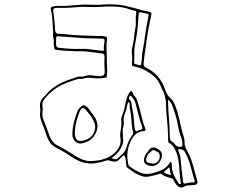

<svg xmlns="http://www.w3.org/2000/svg" viewBox="-20 -799 1040 880"><path d="M226 -604Q228 -616 225 -624Q222 -632 223 -641.5Q224 -651 223 -660Q221 -684 220 -708.5Q219 -733 213 -758Q211 -766 221 -769Q236 -773 251.5 -772Q267 -771 282 -772Q302 -773 322 -775Q342 -777 362 -778Q375 -778 387.5 -777.5Q400 -777 413 -777Q432 -776 450.5 -778Q469 -780 488 -779Q523 -779 557 -771.5Q591 -764 625 -754Q634 -751 643 -749.5Q652 -748 661 -746Q671 -744 673 -741Q675 -738 673 -728Q662 -680 655 -634Q651 -603 646 -570.5Q641 -538 638 -506Q638 -494 649 -489Q713 -459 736 -390Q744 -365 761 -349Q769 -342 774 -333.5Q779 -325 783 -315Q794 -288 800 -259.5Q806 -231 813 -203Q815 -196 817 -189.5Q819 -183 821 -176Q823 -169 824.5 -162.5Q826 -156 826 -148Q825 -130 836 -111Q849 -89 857 -65.5Q865 -42 871 -18Q874 -6 877.5 5.5Q881 17 884 29Q889 48 869 49Q857 50 845 50.5Q833 51 821 58Q806 65 793 52Q787 46 783 39.5Q779 33 775 26Q772 19 765 18Q753 14 741.5 10.5Q730 7 720 -2Q718 -4 712 -2Q699 2 685.5 5Q672 8 658 11Q645 13 631.5 8.5Q618 4 606 -2Q596 -7 586 -14.5Q576 -22 565 -29Q559 -34 559 -40Q558 -51 557 -61.5Q556 -72 552 -82Q550 -88 548 -87.5Q546 -87 543 -84Q540 -81 537 -78.5Q534 -76 532 -74Q523 -61 511 -59Q499 -57 485 -62Q475 -66 466 -63Q453 -58 438.5 -55Q424 -52 410 -50Q383 -48 359.5 -55Q336 -62 313 -77Q275 -103 236 -123Q218 -132 208 -147.5Q198 -163 192 -182Q188 -196 182.5 -210Q177 -224 172 -237Q161 -262 164 -285Q166 -295 164 -304Q159 -333 179 -353Q188 -361 196 -371Q204 -381 214 -389Q230 -402 247.5 -412Q265 -422 284 -429Q292 -432 301 -435Q310 -438 319 -441Q328 -445 337 -447Q346 -449 356 -448H361Q381 -456 400.5 -453.5Q420 -451 439 -450Q460 -449 460 -471Q459 -486 458.5 -501.5Q458 -517 459 -533Q460 -546 456 -550Q452 -554 439 -555Q420 -557 400.5 -560Q381 -563 361 -564Q348 -564 335 -564Q322 -564 308 -565Q290 -566 272 -567Q254 -568 236 -571Q228 -572 228 -581Q228 -587 226.5 -593Q225 -599 226 -604ZM426 -634Q434 -634 443 -634Q452 -634 461 -632Q472 -631 471 -620Q467 -599 468 -579Q469 -563 469.5 -546Q470 -529 470 -512Q470 -497 471 -482Q472 -467 470 -453Q470 -450 469.5 -447Q469 -444 465 -443Q450 -440 436 -440Q416 -439 396.5 -442Q377 -445 357 -437H353Q346 -439 338.5 -437Q331 -435 324 -433Q313 -429 302 -425.5Q291 -422 280 -417Q219 -393 180 -340Q177 -336 175 -329Q173 -319 175 -309Q177 -299 175 -289Q172 -268 179 -251Q187 -232 193.5 -213.5Q200 -195 207 -176Q212 -163 220.5 -151.5Q229 -140 242 -133Q265 -122 286 -109Q307 -96 328 -83Q341 -75 354.5 -69Q368 -63 384 -61Q408 -60 432 -64Q459 -69 481 -80.5Q503 -92 519 -114Q533 -133 533 -154Q533 -162 531.5 -171Q530 -180 531 -188Q533 -203 535.5 -218Q538 -233 536 -248Q536 -263 542 -276Q547 -288 550 -300.5Q553 -313 555 -326Q558 -339 562 -352Q566 -365 574 -376Q582 -388 588 -374Q589 -371 590 -368Q591 -365 593 -363Q604 -352 609 -337.5Q614 -323 618 -308Q625 -283 630.5 -258.5Q636 -234 646 -210Q650 -198 637 -198Q606 -195 588 -168Q552 -111 569 -43Q569 -41 572 -38Q596 -20 621.5 -8.5Q647 3 679 -5Q703 -11 724 -21Q745 -31 758 -53Q760 -58 763 -57Q766 -57 766 -52Q767 -47 767.5 -41.5Q768 -36 768 -31Q770 -11 778 5.5Q786 22 797 38Q801 47 807 44Q810 43 809 40Q808 37 808 34Q805 14 803.5 -6.5Q802 -27 800 -48Q798 -66 794 -83Q790 -100 781 -116Q777 -124 771 -131.5Q765 -139 756 -143Q751 -145 751 -153Q750 -173 749.5 -193.5Q749 -214 747 -233Q745 -256 743 -279Q741 -302 741 -325Q741 -334 739 -343Q737 -352 735 -361Q733 -372 728 -380.5Q723 -389 719 -399Q713 -414 705 -427Q697 -440 685 -450Q645 -484 597 -494Q587 -496 585.5 -498.5Q584 -501 585 -512Q587 -531 585 -549Q582 -570 588 -590Q593 -609 594.5 -628.5Q596 -648 600 -667Q603 -681 602.5 -696.5Q602 -712 603 -727Q605 -744 604.5 -746.5Q604 -749 584 -753Q583 -754 581 -754Q579 -754 577 -755Q551 -765 524 -767.5Q497 -770 470 -769Q449 -768 428 -767Q407 -766 386 -767Q358 -769 330 -766Q302 -763 273 -763H240Q221 -763 224 -747Q227 -725 229.5 -703Q232 -681 233 -658Q235 -644 248 -644Q256 -644 264.5 -643.5Q273 -643 280 -642Q317 -638 353 -636.5Q389 -635 426 -634ZM595 -513Q593 -507 601 -505Q604 -504 607 -503.5Q610 -503 613 -501Q623 -499 625 -500Q627 -501 628 -511Q630 -525 630.5 -539Q631 -553 634 -567Q641 -604 646 -641.5Q651 -679 659 -716Q662 -730 659.5 -733Q657 -736 643 -739Q621 -744 618 -741Q615 -738 614 -715Q611 -654 599 -596Q595 -576 595.5 -555Q596 -534 595 -513ZM449 -566Q452 -566 454.5 -566.5Q457 -567 456 -571Q455 -581 456.5 -590Q458 -599 459 -609Q460 -617 457.5 -619.5Q455 -622 447 -622Q427 -623 407 -623Q387 -623 367 -624Q339 -626 311.5 -628Q284 -630 257 -632Q242 -634 239.5 -631.5Q237 -629 237 -614V-596Q237 -581 251 -580Q276 -577 300 -575.5Q324 -574 349 -575Q360 -575 370.5 -575Q381 -575 391 -573Q405 -571 420 -569.5Q435 -568 449 -566ZM632 -213V-216Q620 -249 611 -287Q607 -304 602.5 -321.5Q598 -339 586 -353Q584 -355 582 -358Q580 -361 577 -360Q573 -359 572.5 -355Q572 -351 571 -348Q570 -346 572 -344.5Q574 -343 575 -341Q581 -335 582 -330Q584 -311 588 -293Q592 -275 593 -255Q594 -242 595 -229.5Q596 -217 599 -204Q602 -195 609 -199Q614 -201 619 -203Q624 -205 628 -206Q634 -208 632 -213ZM750 -342V-334Q751 -294 754.5 -255Q758 -216 758 -176Q758 -168 760 -160Q762 -152 772 -148Q775 -148 777 -144Q782 -135 789.5 -130Q797 -125 809 -126Q816 -127 816 -133Q817 -149 811 -167Q801 -193 796 -222Q792 -247 784.5 -271.5Q777 -296 768 -319Q763 -332 750 -342ZM491 -74Q499 -71 506 -69.5Q513 -68 518 -72Q531 -83 543 -95Q555 -107 560 -124Q564 -140 570.5 -153.5Q577 -167 587 -180Q592 -187 590 -194Q585 -211 584 -229Q583 -247 581 -265Q580 -280 576.5 -294.5Q573 -309 574 -324Q574 -330 569 -330Q567 -330 566.5 -328Q566 -326 565 -324Q564 -321 563.5 -318Q563 -315 562 -312Q560 -298 554.5 -284.5Q549 -271 547 -257Q546 -248 547.5 -239.5Q549 -231 546 -223Q542 -209 542.5 -194Q543 -179 544 -165Q546 -148 540.5 -133.5Q535 -119 525 -106Q518 -97 509.5 -89.5Q501 -82 491 -74ZM312 -190Q313 -216 319.5 -241.5Q326 -267 336 -291Q339 -298 344 -303.5Q349 -309 355 -313Q362 -320 372 -314Q381 -308 387 -300Q393 -292 398 -284Q406 -274 413.5 -263.5Q421 -253 424 -241Q432 -213 417.5 -186Q403 -159 376 -148Q372 -146 367 -145Q362 -144 357 -142Q337 -138 324.5 -151Q312 -164 312 -180ZM323 -195V-189Q323 -142 368 -156Q397 -165 409 -188.5Q421 -212 413 -236Q406 -253 395 -268.5Q384 -284 371 -298Q364 -305 359.5 -304Q355 -303 349 -295Q348 -294 347 -291.5Q346 -289 345 -287Q336 -265 330 -242Q324 -219 323 -195ZM678 -38Q668 -38 659 -41Q635 -49 641 -74Q644 -88 652.5 -98.5Q661 -109 669 -119Q671 -120 673 -121Q675 -122 676 -122Q688 -126 704.5 -115.5Q721 -105 722 -93Q724 -73 710.5 -55.5Q697 -38 678 -38ZM802 -116Q795 -116 797 -109Q805 -91 807.5 -72Q810 -53 811 -33Q813 -16 815 0.5Q817 17 819 34Q821 44 828 42Q837 40 846.5 38.5Q856 37 865 37Q875 37 872 27Q870 22 868.5 16.5Q867 11 865 6Q858 -21 850.5 -47.5Q843 -74 829 -99Q825 -109 818 -112Q811 -115 802 -116ZM679 -49Q693 -49 702 -57.5Q711 -66 712 -79Q714 -97 701 -103Q688 -111 683 -111Q678 -111 667 -100Q664 -98 661.5 -95.5Q659 -93 657 -89Q647 -71 650 -61.5Q653 -52 675 -50Q677 -49 678 -49Q679 -49 679 -49ZM765 4Q761 -4 760 -11.5Q759 -19 757 -26Q756 -34 751 -29Q747 -25 743 -21.5Q739 -18 734 -14Q729 -9 735 -6Q748 0 765 4Z"/></svg>

Font: Rock 3D
Style: Regular
Weight: 400
Version: Version 1.000